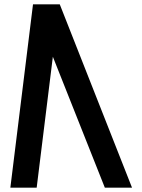

<svg xmlns="http://www.w3.org/2000/svg" viewBox="-20 -880 656 890"><path d="M133 -860 28 -10H150L225 -617L466 -10H592L257 -860Z"/></svg>

Font: Ny Stormning
Style: FinKur
Weight: 300
Designer: Robert Jablonski, Mew Too
Foundry: Cannot Into Space Fonts
Version: Version 0.90